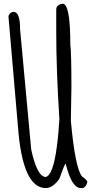

<svg xmlns="http://www.w3.org/2000/svg" viewBox="-20 -964 495 1012"><path d="M310.5 -944.3Q350.6 -944.3 350.6 -729.5Q356.4 -686.5 356.4 -504.9L353.5 -327.1Q376 -79.1 412.1 -34.2Q440.4 -14.6 440.4 -3.9Q434.6 19.5 418 27.3H406.2Q357.4 27.3 326.2 -101.6Q320.3 -99.6 293 -21.5Q257.8 27.3 221.7 27.3Q97.7 27.3 74.2 -301.8L24.4 -879.9Q34.2 -901.4 51.8 -901.4Q85.9 -901.4 85.9 -809.6L144.5 -175.8Q175.8 -31.2 221.7 -31.2Q275.4 -45.9 293 -335.9Q276.4 -592.8 276.4 -799.8V-914.1Q276.4 -939.5 310.5 -944.3Z"/></svg>

Font: Sue Ellen Francisco 
Style: Regular
Weight: 400
Designer: Kimberly Geswein
Foundry: Kimberly Geswein
Version: Version 1.002 2007